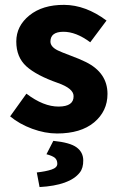

<svg xmlns="http://www.w3.org/2000/svg" viewBox="-20 -528 483 777"><path d="M213.9 -192.4Q127.4 -222.7 86.4 -259.8Q45.9 -296.9 45.9 -359.9Q45.9 -422.9 99.1 -465.8Q152.3 -508.8 239.7 -508.3Q326.7 -507.8 411.1 -444.8L345.2 -356.9Q287.6 -399.9 235.8 -399.4Q184.1 -398.9 184.1 -359.9Q184.1 -338.9 213.4 -324.2Q227.1 -317.4 265.1 -303.2Q303.2 -289.1 327.6 -276.9Q415 -233.4 415 -147.9Q415 -78.1 360.8 -32.7Q306.6 12.2 210.9 12.2Q162.1 12.2 110.4 -6.8Q58.6 -25.9 21 -57.1L86.9 -148.9Q156.2 -96.2 217.8 -96.7Q278.8 -97.2 277.8 -139.2Q277.8 -169.9 213.9 -192.4ZM302.7 170.4Q262.2 222.2 140.1 229L128.9 169.9Q165 166 188.5 158.2Q211.9 150.4 211.9 134.8Q211.9 119.1 201.7 110.4Q190.9 102.1 168 96.2L195.8 42Q263.7 48.8 290 68.4Q316.4 87.9 316.9 120.1Q317.4 152.3 302.7 170.4Z"/></svg>

Font: SourceSansPro-Bold
Style: Bold
Weight: 700
Designer: Paul D. Hunt
Foundry: Adobe Systems Incorporated
Version: Version 1.050;PS Version 1.000;hotconv 1.0.70;makeotf.lib2.5